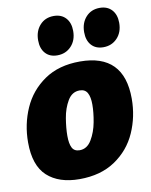

<svg xmlns="http://www.w3.org/2000/svg" viewBox="-89 -864 744 945"><g transform="rotate(-10 282.5 -391.5)"><path d="M553 -331Q553 -241 518 -162Q483 -83 410.5 -34Q338 15 232 15Q129 15 71 -38Q13 -91 13 -207Q13 -297 48 -376.5Q83 -456 155 -505.5Q227 -555 333 -555Q553 -555 553 -331ZM209 -205Q209 -166 219.5 -145.5Q230 -125 257 -125Q294 -125 316.5 -162.5Q339 -200 348 -248.5Q357 -297 357 -336Q357 -374 345.5 -394.5Q334 -415 307 -415Q269 -415 247 -378Q225 -341 217 -292.5Q209 -244 209 -205ZM149 -693Q149 -739 175.5 -768.5Q202 -798 245 -798Q283 -798 305 -774Q327 -750 327 -709Q327 -662 299.5 -633Q272 -604 230 -604Q192 -604 170.5 -628Q149 -652 149 -693ZM379 -693Q379 -739 405.5 -768.5Q432 -798 475 -798Q513 -798 535 -774Q557 -750 557 -709Q557 -662 529.5 -633Q502 -604 460 -604Q422 -604 400.5 -628Q379 -652 379 -693Z"/></g></svg>

Font: Bitter Pro Black
Style: Italic
Weight: 900
Italic angle: -9°
Designer: Sol Matas, and Bitter project Authors
Foundry: Sol Matas
Version: Version 1.010